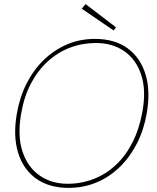

<svg xmlns="http://www.w3.org/2000/svg" viewBox="-20 -901 765 933"><path d="M313 12Q218 12 155 -33.5Q92 -79 67.5 -160.5Q43 -242 62 -350Q76 -430 110 -496.5Q144 -563 194 -611Q244 -659 306.5 -685.5Q369 -712 441 -712Q538 -712 600.5 -666Q663 -620 687.5 -538.5Q712 -457 693 -350Q679 -269 645 -203Q611 -137 561 -88.5Q511 -40 448 -14Q385 12 313 12ZM309 -8Q375 -8 434.5 -31Q494 -54 542 -98.5Q590 -143 623.5 -208.5Q657 -274 672 -358Q691 -463 666 -538Q641 -613 583.5 -652.5Q526 -692 446 -692Q380 -692 320.5 -669.5Q261 -647 212.5 -603Q164 -559 130.5 -495.5Q97 -432 83 -350Q64 -242 89 -165.5Q114 -89 172 -48.5Q230 -8 309 -8ZM532 -753 377 -859 396 -881 544 -768Z"/></svg>

Font: DM Sans 9pt Thin
Style: Italic
Weight: 250
Italic angle: -10°
Version: Version 4.004;gftools[0.9.30]